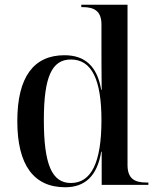

<svg xmlns="http://www.w3.org/2000/svg" viewBox="-20 -780 664 810"><path d="M255 10C338 10 390 -37 407 -140H409V0H606V-10H597C546 -10 518 -28 518 -84V-760H323V-750H329C379 -750 408 -732 408 -677V-580C408 -545 408 -475 409 -401H407C390 -500 339 -547 252 -547C122 -547 53 -455 53 -269C53 -83 123 10 255 10ZM279 -8C199 -8 165 -86 165 -274C165 -454 198 -529 279 -529C368 -529 408 -442 408 -273C408 -94 365 -8 279 -8Z"/></svg>

Font: Noto Serif Display Medium
Style: Regular
Weight: 500
Designer: Monotype Design Team
Foundry: Monotype Imaging Inc.
Version: Version 2.009